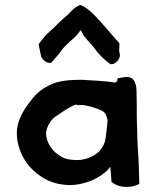

<svg xmlns="http://www.w3.org/2000/svg" viewBox="-20 -724 617 751"><path d="M110 -58C147 -24 187 -2 251 0C307 0 360 -23 391 -50C398 -55 405 -62 411 -72C413 -53 415 -39 416 -15V-12L432 -2H433C459 12 501 9 523 -4L525 -5L524 -35C524 -48 523 -61 523 -72L522 -98C518 -152 516 -208 515 -264C515 -304 515 -331 514 -367C514 -383 511 -401 502 -411C491 -430 460 -421 443 -418L439 -417V-408C437 -405 435 -403 431 -401C395 -407 335 -410 299 -412C251 -412 205 -408 172 -390C135 -372 115 -351 88 -314C69 -288 55 -260 49 -233C47 -225 46 -217 46 -209C45 -187 48 -166 56 -143C67 -110 85 -81 110 -58ZM131 -550 139 -512C140 -490 167 -473 181 -479L182 -480L212 -515C232 -545 247 -555 274 -580H275V-581C286 -592 289 -597 295 -606C300 -600 299 -602 307 -585L308 -584C329 -557 339 -551 358 -524C369 -510 382 -497 396 -485L412 -473H413C430 -471 447 -490 449 -505C449 -509 449 -511 448 -515L446 -525C447 -531 447 -542 447 -553V-555L446 -556C415 -590 383 -630 350 -664C337 -677 317 -696 296 -704H294H292C272 -696 260 -682 245 -666C237 -660 224 -648 208 -633C178 -601 160 -593 132 -552ZM360 -125C342 -111 313 -98 282 -98H275C235 -100 222 -107 195 -129C177 -146 160 -173 160 -204C160 -208 161 -212 162 -214V-215C165 -228 172 -243 186 -259C192 -266 281 -327 281 -313C293 -313 305 -314 312 -312C332 -309 367 -298 382 -289C394 -281 397 -269 401 -254C398 -229 396 -194 390 -169C385 -153 372 -133 360 -125Z"/></svg>

Font: Hussar Pisanka
Style: Sbd
Weight: 600
Designer: Robert Jablonski
Foundry: Cannot Into Space Fonts
Version: Version 1.070